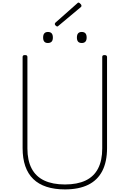

<svg xmlns="http://www.w3.org/2000/svg" viewBox="-20 -1439 998 1478"><path d="M480 19Q400 19 338.5 -1Q277 -21 236 -61Q195 -101 174.5 -160.5Q154 -220 154 -299V-1000Q154 -1008 158 -1011.5Q162 -1015 172 -1015Q183 -1015 187 -1011.5Q191 -1008 191 -1000V-296Q191 -204 223.5 -142Q256 -80 320.5 -49.5Q385 -19 480 -19Q575 -19 639 -49.5Q703 -80 735 -142Q767 -204 767 -296V-1000Q767 -1008 771 -1011.5Q775 -1015 785 -1015Q804 -1015 804 -1000V-299Q804 -194 767.5 -123Q731 -52 659 -16.5Q587 19 480 19ZM348 -1108Q330 -1108 321 -1118.5Q312 -1129 312 -1150Q312 -1172 321.5 -1182.5Q331 -1193 349 -1193Q368 -1193 377.5 -1182.5Q387 -1172 387 -1150Q387 -1128 377 -1118Q367 -1108 348 -1108ZM610 -1108Q590 -1108 581 -1118.5Q572 -1129 572 -1150Q572 -1172 581.5 -1182.5Q591 -1193 609 -1193Q628 -1193 637.5 -1182.5Q647 -1172 647 -1150Q647 -1129 637.5 -1118.5Q628 -1108 610 -1108ZM421 -1235Q416 -1235 409 -1241.5Q402 -1248 402 -1253Q402 -1255 402.5 -1258Q403 -1261 406 -1264L572 -1411Q576 -1414 578 -1416.5Q580 -1419 584 -1419Q588 -1419 593.5 -1415Q599 -1411 603 -1405.5Q607 -1400 607 -1395Q607 -1392 606.5 -1390Q606 -1388 603 -1385L432 -1242Q428 -1239 426 -1237Q424 -1235 421 -1235Z"/></svg>

Font: Playwrite NG Modern Thin
Style: Regular
Weight: 250
Designer: Veronika Burian, José Scaglione
Foundry: TypeTogether
Version: Version 1.002